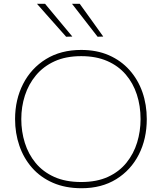

<svg xmlns="http://www.w3.org/2000/svg" viewBox="-20 -990 859 1019"><path d="M413 9Q327 9 261 -19.8Q195 -48.5 150.2 -99.5Q105.5 -150.5 82.8 -216.8Q60 -283 60 -358Q60 -461.5 102.8 -544.8Q145.5 -628 224.2 -676.5Q303 -725 411 -725Q493.5 -725 558 -696.8Q622.5 -668.5 667.5 -618Q712.5 -567.5 735.8 -501Q759 -434.5 759 -358Q759 -253 716.8 -170Q674.5 -87 596.8 -39Q519 9 413 9ZM411 -24Q494 -24 553.5 -51.5Q613 -79 651.2 -126.5Q689.5 -174 707.8 -233.8Q726 -293.5 726 -358Q726 -428 706.2 -488.5Q686.5 -549 647.2 -594.8Q608 -640.5 549 -666.2Q490 -692 411 -692Q329.5 -692 269.8 -664.8Q210 -637.5 170.8 -590.2Q131.5 -543 112.2 -483.2Q93 -423.5 93 -358Q93 -292 111.8 -232Q130.5 -172 169.2 -125Q208 -78 268 -51Q328 -24 411 -24ZM331 -795Q305.5 -824 279.8 -852.8Q254 -881.5 228.2 -910.8Q202.5 -940 176 -970H219Q254.5 -927.5 291 -883.5Q327.5 -839.5 364 -796ZM498 -795Q475.5 -824 453 -852.8Q430.5 -881.5 408 -910.8Q385.5 -940 362 -970H403Q434 -927.5 465 -884Q496 -840.5 528 -796Z"/></svg>

Font: Commissioner Thin Thin
Style: Regular
Weight: 250
Version: Version 1.000